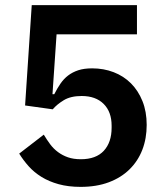

<svg xmlns="http://www.w3.org/2000/svg" viewBox="-20 -718 640 750"><path d="M515 -584H201L185 -350H192Q203 -372 216 -391Q229 -410 246 -423Q263 -436 285.5 -443.5Q308 -451 340 -451Q385 -451 424 -436Q463 -421 491.5 -392.5Q520 -364 536.5 -323Q553 -282 553 -230Q553 -177 536 -133Q519 -89 486 -56.5Q453 -24 405 -6Q357 12 295 12Q247 12 209 1.5Q171 -9 142 -27Q113 -45 92 -68.5Q71 -92 55 -118L151 -192Q163 -172 176 -154.5Q189 -137 206.5 -124Q224 -111 245.5 -103.5Q267 -96 296 -96Q355 -96 385.5 -129Q416 -162 416 -219V-227Q416 -281 385 -312Q354 -343 299 -343Q256 -343 229 -326.5Q202 -310 186 -291L78 -306L104 -698H515Z"/></svg>

Font: IBMPlexSans-SemiBold
Style: Regular
Weight: 600
Designer: Mike Abbink, Paul van der Laan, Pieter van Rosmalen
Foundry: Bold Monday
Version: Version 3.1